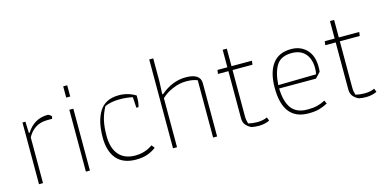

<svg xmlns="http://www.w3.org/2000/svg" viewBox="-67 -1022 2788 1388"><g transform="rotate(-15 1327.5 -327.5)"><path d="M88 -462H110L113 -377H119Q176 -468 278 -468Q284 -468 292.5 -462Q301 -456 306 -450L302 -432H266Q213 -432 176 -407.5Q139 -383 118 -342V0H88Z M440 -638H470V-554H440ZM439 -463H469V0H439Z M620 -207Q620 -329 665 -400.5Q710 -472 811 -472Q878 -472 936 -437V-418Q936 -378 927 -352H911L906 -432Q862 -442 808 -442Q744 -442 698 -421Q673 -376 661.5 -327.5Q650 -279 650 -210Q650 -119 692.5 -69.5Q735 -20 815 -20Q889 -20 946 -61L964 -38Q934 -15 898 -2.5Q862 10 813 10Q717 10 668.5 -46.5Q620 -103 620 -207Z M1091 -665H1121V-492L1117 -397H1123Q1212 -472 1311 -472Q1421 -472 1421 -398V0H1391V-429Q1370 -437 1351.5 -440Q1333 -443 1305 -443Q1257 -443 1206 -421.5Q1155 -400 1121 -367V0H1091Z M1677 -2Q1650 -16 1636 -34.5Q1622 -53 1622 -84V-435H1544L1548 -464H1622V-595H1653V-464H1806L1802 -435H1653V-95Q1653 -72 1655 -60.5Q1657 -49 1662 -33Q1693 -25 1728 -25Q1774 -25 1804 -40L1814 -14Q1800 -6 1777.5 -1Q1755 4 1733 4Q1703 4 1677 -2Z M1914 -231Q1914 -345 1960 -408.5Q2006 -472 2100 -472Q2171 -472 2215.5 -426Q2260 -380 2260 -297Q2260 -273 2258 -260L2220 -219H1944Q1947 -118 1985 -68.5Q2023 -19 2104 -19Q2147 -19 2177 -26.5Q2207 -34 2237 -50L2248 -25Q2216 -8 2184 1Q2152 10 2104 10Q1914 10 1914 -231ZM2228 -249Q2233 -265 2233 -295Q2233 -363 2198 -403Q2163 -443 2097 -443Q2018 -443 1984.5 -393Q1951 -343 1944 -244Z M2480 -2Q2453 -16 2439 -34.5Q2425 -53 2425 -84V-435H2347L2351 -464H2425V-595H2456V-464H2609L2605 -435H2456V-95Q2456 -72 2458 -60.5Q2460 -49 2465 -33Q2496 -25 2531 -25Q2577 -25 2607 -40L2617 -14Q2603 -6 2580.5 -1Q2558 4 2536 4Q2506 4 2480 -2Z"/></g></svg>

Font: Athiti ExtraLight
Style: Regular
Weight: 250
Version: Version 1.032